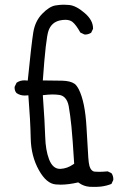

<svg xmlns="http://www.w3.org/2000/svg" viewBox="-20 -771 540 790"><path d="M226.6 -76.2Q196.8 -76.2 181.6 -116.2Q167.5 -153.8 166 -208Q164.6 -262.2 156.2 -379.4Q180.7 -382.3 195.6 -382.3Q210.4 -382.3 224.1 -380.4Q237.3 -378.4 246.6 -369.1Q258.3 -357.4 262.7 -334.5Q269 -298.8 273.9 -250.7Q278.8 -202.6 285.2 -97.2L281.2 -94.7Q256.8 -77.6 229 -76.2Q227.5 -76.2 226.6 -76.2ZM349.1 -2.4Q358.4 -2 370.4 -2Q382.3 -2 396 -3.4Q418.5 -6.3 438.5 -14.2L445.8 -29.8Q446.3 -31.7 446.3 -33.2Q446.3 -47.4 439 -58.1L423.3 -65.9Q400.4 -64 387.7 -64Q375 -64 368.7 -64.9Q354.5 -66.9 348.1 -87.9Q344.7 -101.1 343.3 -122.6L335.9 -247.6Q330.1 -351.6 304.2 -403.3Q294.9 -420.9 286.6 -426.3Q270 -438 236.1 -439Q202.1 -439.9 165 -439.9H156.2Q168.5 -614.3 179.7 -645Q191.9 -679.2 226.6 -687Q238.8 -689.5 249 -689.5Q267.1 -689.5 278.3 -680.7Q293 -668.9 310.5 -637.2L326.7 -629.4Q328.6 -628.9 330.6 -628.9Q332.5 -628.9 335.4 -629.2Q338.4 -629.4 341.8 -630.4Q348.6 -632.3 355 -636.2L362.8 -652.3Q362.8 -653.3 362.8 -654.3Q362.8 -687.5 329.6 -716.3Q293.5 -748 264.2 -750.5Q252.9 -751.5 246.6 -751.5Q240.2 -751.5 237.5 -751.5Q234.9 -751.5 230.7 -751.2Q226.6 -751 222.7 -750.5Q214.8 -750 207.5 -748.5Q182.6 -744.1 153.3 -713.9Q124 -683.6 116.7 -636.2Q108.9 -586.9 94.2 -439.5Q83.5 -440.4 80.6 -440.4Q62.5 -440.4 48.3 -430.7L40.5 -414.6Q40 -412.6 40 -411.1Q40 -397 47.9 -388.2Q62.5 -377.9 82 -377.9Q85 -377.9 96.7 -378.9Q105 -274.9 106.4 -201.7Q107.9 -128.4 140.1 -70.8Q170.9 -15.6 209 -12.2Q218.8 -11.2 229.5 -11.2Q261.7 -11.2 301.8 -20.5L304.7 -18.6Q324.2 -4.4 349.1 -2.4Z"/></svg>

Font: NaikaiFont
Style: Light
Weight: 300
Version: Version 1.89